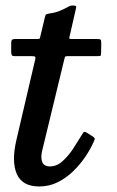

<svg xmlns="http://www.w3.org/2000/svg" viewBox="-20 -661 424 694"><path d="M34.5 -520H113.5Q123 -520 124 -522.5Q125 -525 126.5 -532.5L142 -597.5Q144 -607.5 146.8 -609Q149.5 -610.5 160 -612.5Q179.5 -615 195.2 -621.5Q211 -628 221 -633.5Q229 -638 232.2 -639.5Q235.5 -641 244.5 -641Q252.5 -641 254.5 -639Q256.5 -637 254.5 -630L232 -531.5Q230 -524 230.5 -522Q231 -520 240.5 -520H331Q341.5 -520 343.8 -517.5Q346 -515 346 -503.5L345.5 -474Q345.5 -462.5 344 -460.2Q342.5 -458 331 -458H224.5Q217 -458 215.5 -456Q214 -454 212.5 -447L132 -114.5Q126.5 -91 132.8 -75.2Q139 -59.5 161 -59.5Q185.5 -59.5 207 -79.2Q228.5 -99 245 -124.5Q261.5 -150 272 -167.5Q276.5 -174.5 280.5 -181Q284.5 -187.5 293.5 -181.5L315 -168Q322 -163 322.5 -160.2Q323 -157.5 318 -147Q307.5 -123 289 -95.2Q270.5 -67.5 245.2 -42.8Q220 -18 189 -2.5Q158 13 122 13Q60.5 13 40.8 -32Q21 -77 39.5 -156L107 -445Q109 -453 107.2 -455.5Q105.5 -458 95.5 -458H33Q25 -458 22.8 -461.5Q20.5 -465 20.5 -473V-504Q20.5 -513.5 23.2 -516.8Q26 -520 34.5 -520Z"/></svg>

Font: Besley* Medium
Style: Italic
Weight: 500
Italic angle: -13°
Designer: Owen Earl
Foundry: indestructible type*
Version: Version 3.000; ttfautohint (v1.8.3)